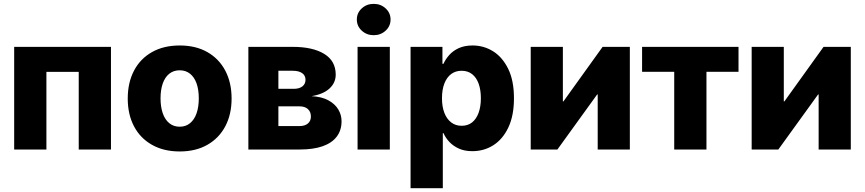

<svg xmlns="http://www.w3.org/2000/svg" viewBox="-20 -788 4559 1012"><path d="M564.9 -541V0H395V-409.2H224.6V0H54.7V-541Z M927.2 10.3Q842.8 10.3 781 -24.7Q719.2 -59.6 686.3 -122.3Q653.3 -185.1 653.3 -268.6Q653.3 -352.5 686.3 -415.5Q719.2 -478.5 781 -513.4Q842.8 -548.3 927.2 -548.3Q1011.7 -548.3 1073 -513.4Q1134.3 -478.5 1167.5 -415.5Q1200.7 -352.5 1200.7 -268.6Q1200.7 -185.1 1167.5 -122.3Q1134.3 -59.6 1073 -24.7Q1011.7 10.3 927.2 10.3ZM927.2 -120.1Q959 -120.1 981.7 -138.7Q1004.4 -157.2 1016.1 -190.9Q1027.8 -224.6 1027.8 -269.5Q1027.8 -314.9 1016.1 -348.1Q1004.4 -381.3 981.7 -399.4Q959 -417.5 927.2 -417.5Q895 -417.5 872.3 -399.4Q849.6 -381.3 837.9 -348.1Q826.2 -314.9 826.2 -269.5Q826.2 -224.6 837.9 -190.9Q849.6 -157.2 872.3 -138.7Q895 -120.1 927.2 -120.1Z M1289.1 0V-541H1523.4Q1628.4 -541 1689 -503.9Q1749.5 -466.8 1749.5 -394.5Q1749.5 -352.1 1717 -321.8Q1684.6 -291.5 1622.1 -281.2Q1675.8 -278.3 1710.7 -259.3Q1745.6 -240.2 1762.9 -211.4Q1780.3 -182.6 1780.3 -148.9Q1780.3 -101.6 1755.1 -68.1Q1730 -34.7 1680.9 -17.3Q1631.8 0 1560.1 0ZM1447.3 -123.5H1558.6Q1586.9 -123.5 1602.8 -137Q1618.7 -150.4 1618.7 -173.8Q1618.7 -198.7 1602.8 -213.1Q1586.9 -227.5 1558.6 -227.5H1447.3ZM1447.3 -319.8H1528.3Q1557.6 -319.8 1574 -332.8Q1590.3 -345.7 1590.3 -367.7Q1590.3 -390.1 1572.5 -402.6Q1554.7 -415 1523.4 -415H1447.3Z M1864.7 0V-541H2034.7V0ZM1949.7 -602.5Q1912.6 -602.5 1886.7 -626.5Q1860.8 -650.4 1860.8 -685.1Q1860.8 -719.7 1886.7 -743.7Q1912.6 -767.6 1949.7 -767.6Q1986.8 -767.6 2012.7 -743.7Q2038.6 -719.7 2038.6 -685.1Q2038.6 -650.4 2012.7 -626.5Q1986.8 -602.5 1949.7 -602.5Z M2144 204.1V-541H2312V-451.7H2317.4Q2328.6 -476.6 2348.6 -498.8Q2368.7 -521 2398.9 -534.7Q2429.2 -548.3 2470.7 -548.3Q2529.8 -548.3 2579.1 -517.6Q2628.4 -486.8 2658.7 -425Q2689 -363.3 2689 -270Q2689 -179.2 2659.9 -117.2Q2630.9 -55.2 2581.3 -23.2Q2531.7 8.8 2469.2 8.8Q2429.2 8.8 2399.2 -4.6Q2369.1 -18.1 2348.9 -39.6Q2328.6 -61 2317.4 -86.4H2314V204.1ZM2413.1 -125Q2445.8 -125 2468.3 -142.8Q2490.7 -160.6 2502.7 -193.6Q2514.6 -226.6 2514.6 -270Q2514.6 -314 2502.9 -346.7Q2491.2 -379.4 2468.5 -397.2Q2445.8 -415 2413.1 -415Q2380.9 -415 2357.7 -397.5Q2334.5 -379.9 2322 -347.4Q2309.6 -314.9 2309.6 -270Q2309.6 -226.1 2322 -193.6Q2334.5 -161.1 2357.7 -143.1Q2380.9 -125 2413.1 -125Z M3299.8 0H3130.4V-290H3127.4L2918 0H2777.3V-541H2946.8V-253.4H2949.7L3156.2 -541H3299.8Z M3533.7 0V-409.7H3364.3V-541H3872.6V-409.7H3703.6V0Z M4464.4 0H4294.9V-290H4292L4082.5 0H3941.9V-541H4111.3V-253.4H4114.3L4320.8 -541H4464.4Z"/></svg>

Font: Inter 17pt ExtraBold
Style: Regular
Weight: 800
Version: Version 4.001;git-66647c0bb